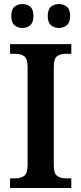

<svg xmlns="http://www.w3.org/2000/svg" viewBox="-20 -933 403 953"><path d="M30 0V-48H58Q83 -48 100 -60Q117 -72 117 -114V-600Q117 -642 100 -654Q83 -666 58 -666H30V-714H334V-666H305Q280 -666 263.5 -654Q247 -642 247 -600V-114Q247 -72 263.5 -60Q280 -48 305 -48H334V0ZM273 -794Q250 -794 233.5 -807.5Q217 -821 217 -853Q217 -887 233.5 -900Q250 -913 273 -913Q294 -913 311 -900Q328 -887 328 -853Q328 -821 311 -807.5Q294 -794 273 -794ZM91 -794Q69 -794 52.5 -807.5Q36 -821 36 -853Q36 -887 52.5 -900Q69 -913 91 -913Q113 -913 129.5 -900Q146 -887 146 -853Q146 -821 129.5 -807.5Q113 -794 91 -794Z"/></svg>

Font: Noto Serif SemiCondensed SemiBold
Style: Regular
Weight: 600
Width: 4
Designer: Monotype Design Team
Foundry: Monotype Imaging Inc.
Version: Version 2.013; ttfautohint (v1.8.4.7-5d5b)